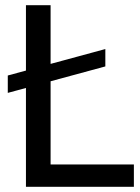

<svg xmlns="http://www.w3.org/2000/svg" viewBox="-20 -720 541 740"><path d="M80 0V-700H175V-86H496V0ZM10 -362V-429L386 -531V-464Z"/></svg>

Font: Cabin VF Beta
Style: Regular
Weight: 400
Designer: Pablo Impallari
Foundry: Pablo Impallari. http://www.impallari.com Igino Marini. http://www.ikern.com
Version: Version 2.200